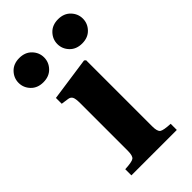

<svg xmlns="http://www.w3.org/2000/svg" viewBox="-258 -775 840 840"><g transform="rotate(-45 162.0 -355.0)"><path d="M26 0V-38Q69 -40 80 -48Q91 -56 91 -87V-381Q91 -410 85.5 -420Q80 -430 67 -432L32 -437V-473L235 -502L242 -496V-87Q242 -56 253 -48Q264 -40 307 -38V0ZM224.5 -582.5Q203 -605 203 -635Q203 -665 224.5 -687.5Q246 -710 282 -710Q318 -710 339.5 -687.5Q361 -665 361 -635Q361 -605 339.5 -582.5Q318 -560 282 -560Q246 -560 224.5 -582.5ZM-15.5 -582.5Q-37 -605 -37 -635Q-37 -665 -15.5 -687.5Q6 -710 42 -710Q78 -710 99.5 -687.5Q121 -665 121 -635Q121 -605 99.5 -582.5Q78 -560 42 -560Q6 -560 -15.5 -582.5Z"/></g></svg>

Font: Heuristica
Style: Bold
Weight: 700
Version: Version 1.0.2